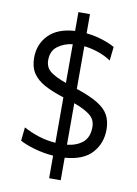

<svg xmlns="http://www.w3.org/2000/svg" viewBox="-101 -868 763 1070"><g transform="rotate(10 281.0 -333.0)"><path d="M254 137V9.5Q197.5 5 145.2 -10.2Q93 -25.5 64 -42L72 -118.5Q113.5 -96 159.2 -81.5Q205 -67 254 -63.5V-320.5Q190.5 -340.5 146 -364.2Q101.5 -388 78.2 -422.8Q55 -457.5 55 -510.5Q55 -586.5 105.2 -638.5Q155.5 -690.5 254 -696.5V-803H319.5V-694.5Q368.5 -689.5 412 -675.2Q455.5 -661 481 -645.5L472.5 -567.5Q437.5 -591 397.2 -604.2Q357 -617.5 319.5 -621.5V-380Q396 -354.5 440.2 -327.8Q484.5 -301 503.2 -267Q522 -233 522 -185Q522 -107.5 473.2 -53Q424.5 1.5 319.5 9.5V137ZM134.5 -511Q134.5 -470 163.2 -447Q192 -424 254 -402V-621.5Q205 -615.5 169.8 -589Q134.5 -562.5 134.5 -511ZM442 -185Q442 -228.5 409.8 -253.2Q377.5 -278 319.5 -299V-64Q373.5 -70 407.8 -98.5Q442 -127 442 -185Z"/></g></svg>

Font: Commissioner
Style: Regular
Weight: 400
Designer: Kostas Bartsokas
Foundry: Kostas Bartsokas
Version: Version 1.000; ttfautohint (v1.8.3)